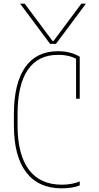

<svg xmlns="http://www.w3.org/2000/svg" viewBox="-20 -1020 540 1050"><path d="M90 -1000H115L268 -795H272L425 -1000H450L286 -780H254ZM318 10Q190 10 123 -78Q56 -166 56 -335V-395Q56 -564 117.5 -652Q179 -740 297 -740Q331 -740 361 -732.5Q391 -725 416 -710V-480H396V-713L406 -693Q363 -720 297 -720Q188 -720 132 -638Q76 -556 76 -395V-335Q76 -175 137.5 -92.5Q199 -10 318 -10Q347 -10 373 -15Q399 -20 416 -28V-6Q396 2 370.5 6Q345 10 318 10Z"/></svg>

Font: M PLUS Code Latin Thin
Style: Regular
Weight: 250
Designer: Coji Morishita
Foundry: UNDERFOREST DESIGN
Version: Version 1.002; ttfautohint (v1.8.3)